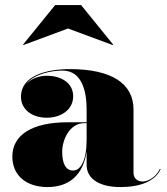

<svg xmlns="http://www.w3.org/2000/svg" viewBox="-20 -748 677 778"><path d="M255.5 -632.5 436.5 -565.5 438.5 -567.5 308.5 -727.5H203.5L73.5 -567.5L75 -565.5ZM254 -252.5C112 -252.5 30 -202.5 30 -113.5C30 -37.5 86 10 172.5 10C261 10 317.5 -40 331 -134.5V-80C331 -21 386 10 468 10C546 10 608.5 -12.5 631 -63L628 -63.5C607.5 -23 573.5 -12.5 558 -12.5C534 -12.5 521 -28 521 -48V-304.5C521 -410.5 430.5 -468 263 -468C172 -468 65 -443 65 -356C65 -305 109 -271 169.5 -271C227 -271 276.5 -303 276.5 -358C276.5 -412 228 -441 169.5 -441C135.5 -441 105 -428 86 -407C118.5 -449.5 190.5 -462 233 -462C313 -462 331 -376.5 331 -304.5V-252.5ZM276.5 -57C244.5 -57 232 -88.5 232 -133.5C232 -178 259.5 -249 322.5 -249H331V-180.5C331 -99 307 -57 276.5 -57Z"/></svg>

Font: Bodoni* 48pt Fatface
Style: Regular
Weight: 900
Version: Version 2.3